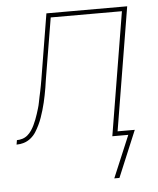

<svg xmlns="http://www.w3.org/2000/svg" viewBox="-89 -564 640 779"><g transform="rotate(-5 231.0 -174.5)"><path d="M366 171H345L417 0H352L435 -502H145L103 -250Q101 -235 98.5 -220Q96 -205 93 -190Q90 -175 86.5 -160Q83 -145 78.5 -130Q74 -115 69 -100.5Q64 -86 57 -71.5Q50 -57 41.5 -43.5Q33 -30 20 -19.5Q7 -9 -8 -4.5Q-23 0 -38 0L-35 -18Q-24 -18 -12.5 -21.5Q-1 -25 8.5 -33Q18 -41 25 -51.5Q32 -62 37 -72.5Q42 -83 46.5 -94.5Q51 -106 54.5 -117Q58 -128 61.5 -139.5Q65 -151 67 -162Q69 -173 71.5 -184.5Q74 -196 76.5 -207.5Q79 -219 81 -230.5Q83 -242 85 -253L129 -520H458L375 -18H445Z"/></g></svg>

Font: Iosevka Thin
Style: Italic
Weight: 100
Italic angle: -9°
Monospace: yes
Designer: Belleve Invis
Foundry: Belleve Invis
Version: Version 32.5.0; ttfautohint (v1.8.4)